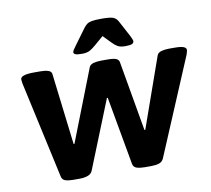

<svg xmlns="http://www.w3.org/2000/svg" viewBox="-79 -808 987 899"><g transform="rotate(-10 414.0 -358.0)"><path d="M197 2Q175 2 160.5 -3Q146 -8 143 -24L42 -485Q40 -497 40 -503Q40 -525 104 -525H135Q156 -525 171 -520.5Q186 -516 188 -504L229 -163H233L366 -504Q371 -516 387 -520.5Q403 -525 425 -525H452Q484 -525 495.5 -519.5Q507 -514 509 -503L567 -170H571L689 -504Q694 -516 710 -520.5Q726 -525 747 -525H770Q802 -525 815 -520Q828 -515 828 -505Q828 -501 826 -495Q824 -489 823 -484L629 -24Q622 -8 606.5 -3Q591 2 569 2H537Q515 2 500 -3Q485 -8 482 -24L424 -348H420L290 -24Q284 -10 267.5 -4Q251 2 229 2ZM341 -572Q319 -572 310.5 -575.5Q302 -579 302 -586Q302 -593 319 -615L374 -690Q381 -699 389 -705.5Q397 -712 412.5 -715Q428 -718 459 -718Q499 -718 514 -712.5Q529 -707 538 -690L578 -615Q582 -606 585 -599.5Q588 -593 588 -589Q588 -580 579 -576Q570 -572 547 -572Q524 -572 511 -579.5Q498 -587 486 -600L450 -637L407 -600Q392 -587 378.5 -579.5Q365 -572 341 -572Z"/></g></svg>

Font: Asap Semi Expanded Semi Expanded Regular
Style: Bold Italic
Weight: 700
Width: 6
Italic angle: -6°
Designer: Pablo Cosgaya
Foundry: Omnibus-Type
Version: Version 3.001; ttfautohint (v1.8.4.7-5d5b)